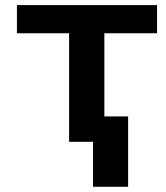

<svg xmlns="http://www.w3.org/2000/svg" viewBox="-20 -548 640 742"><path d="M586.9 -419.4H383.3V0H247.1V-419.4H45.4V-528.3H586.9ZM475.1 173.8H339.4V-98.1H475.1Z"/></svg>

Font: Roboto Mono
Style: Bold
Weight: 700
Designer: Google
Version: Version 2.000985; 2015; ttfautohint (v1.3)